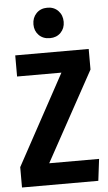

<svg xmlns="http://www.w3.org/2000/svg" viewBox="-61 -965 566 1005"><g transform="rotate(-5 222.0 -463.0)"><path d="M424 -584 166 -114H428L414 0H13V-107L271 -581H38V-692H424ZM306 -845Q306 -811 284 -788.5Q262 -766 227 -766Q191 -766 169 -788.5Q147 -811 147 -845Q147 -880 169 -903Q191 -926 227 -926Q262 -926 284 -903Q306 -880 306 -845Z"/></g></svg>

Font: Fira Sans Compressed SemiBold
Style: Regular
Weight: 600
Width: 1
Designer: bBox Type GmbH & Carrois Corporate GbR & Edenspiekermann AG
Foundry: bBox Type GmbH & Carrois Corporate GbR & Edenspiekermann AG
Version: Version 4.301